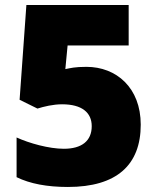

<svg xmlns="http://www.w3.org/2000/svg" viewBox="-20 -734 626 764"><path d="M324 -468C277 -468 261 -463 240 -459L249 -553H492V-714H85L58 -337L129 -302C155 -310 191 -319 227 -319C306 -319 345 -286 345 -232C345 -173 305 -142 234 -142C175 -142 96 -164 46 -187V-29C99 -3 167 10 250 10C445 10 540 -78 540 -238C540 -385 443 -468 324 -468Z"/></svg>

Font: Noto Sans Thai Looped Black
Style: Regular
Weight: 900
Designer: Sasikarn Vongin, Ben Mitchell
Foundry: The Fontpad Ltd
Version: Version 1.001